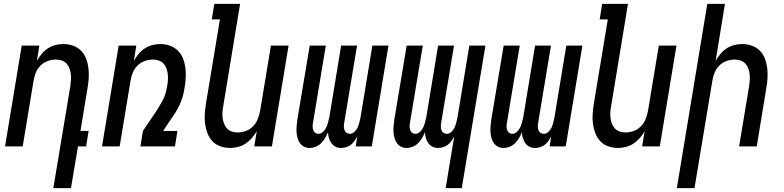

<svg xmlns="http://www.w3.org/2000/svg" viewBox="-20 -755 4040 990"><path d="M255 215 343 -313Q345 -328 346 -343.5Q347 -359 345 -374Q343 -389 338 -403Q333 -417 323 -427.5Q313 -438 298.5 -443Q284 -448 269 -448Q248 -448 226.5 -440.5Q205 -433 189 -417Q173 -401 164.5 -380Q156 -359 153 -338L97 0H6L92 -520H183L170 -441Q180 -459 194 -476Q208 -493 226 -505Q244 -517 265 -522.5Q286 -528 306 -528Q332 -528 356.5 -519.5Q381 -511 398 -493.5Q415 -476 424 -452.5Q433 -429 436 -404Q439 -379 437.5 -352.5Q436 -326 431 -299L395 -80H437L424 0H382L346 215Z M506 0 592 -520H683L670 -441Q680 -459 694 -476Q708 -493 726 -505Q744 -517 765 -522.5Q786 -528 806 -528Q832 -528 856 -519.5Q880 -511 897.5 -493.5Q915 -476 924 -452.5Q933 -429 936 -404Q939 -379 937.5 -352.5Q936 -326 931 -299Q928 -278 922 -257Q916 -236 906.5 -215.5Q897 -195 885 -175.5Q873 -156 859 -137L821 -80H895L882 0H704L717 -80L786 -182Q795 -197 804.5 -212.5Q814 -228 822 -244Q830 -260 834.5 -277Q839 -294 842 -311V-312Q845 -328 846 -343.5Q847 -359 845 -374Q843 -389 838 -403Q833 -417 823 -427.5Q813 -438 798.5 -443Q784 -448 769 -448Q748 -448 726.5 -440.5Q705 -433 689 -417Q673 -401 664.5 -380Q656 -359 653 -338L597 0Z M1167 8Q1141 8 1116.5 -0.5Q1092 -9 1075.5 -26.5Q1059 -44 1050 -67.5Q1041 -91 1037.5 -116Q1034 -141 1036 -167.5Q1038 -194 1042 -221L1114 -655H1072L1085 -735H1218L1131 -207Q1128 -192 1127 -176.5Q1126 -161 1128 -146Q1130 -131 1135.5 -117Q1141 -103 1150.5 -92.5Q1160 -82 1175 -77Q1190 -72 1205 -72Q1226 -72 1247 -79.5Q1268 -87 1284 -103Q1300 -119 1308.5 -140Q1317 -161 1321 -182L1377 -520H1468L1382 0H1291L1304 -79Q1294 -61 1279.5 -44Q1265 -27 1247 -15Q1229 -3 1208 2.5Q1187 8 1167 8Z M1739 8Q1723 8 1710 1.5Q1697 -5 1688.5 -17Q1680 -29 1676 -43.5Q1672 -58 1671 -73Q1665 -58 1656.5 -43.5Q1648 -29 1636 -17Q1624 -5 1608 1.5Q1592 8 1577 8Q1561 8 1548 1.5Q1535 -5 1526.5 -17Q1518 -29 1514 -44Q1510 -59 1509 -74Q1508 -89 1509.5 -105Q1511 -121 1513 -137L1577 -520H1660L1594 -123Q1592 -113 1592 -103.5Q1592 -94 1595 -85Q1598 -76 1605 -70.5Q1612 -65 1622 -65Q1635 -65 1646 -75.5Q1657 -86 1662.5 -98.5Q1668 -111 1671.5 -124Q1675 -137 1678 -150L1739 -520H1821L1755 -123Q1753 -113 1753 -103.5Q1753 -94 1756 -85Q1759 -76 1766.5 -70.5Q1774 -65 1784 -65Q1797 -65 1808 -75.5Q1819 -86 1824.5 -98.5Q1830 -111 1833 -124Q1836 -137 1839 -150L1900 -520H1983L1897 0H1814L1822 -51Q1816 -40 1808 -28.5Q1800 -17 1789 -8.5Q1778 0 1764.5 4Q1751 8 1739 8Z M2278 215 2322 -51Q2316 -40 2308 -28.5Q2300 -17 2289 -8.5Q2278 0 2264.5 4Q2251 8 2239 8Q2223 8 2210 1.5Q2197 -5 2188.5 -17Q2180 -29 2176 -43.5Q2172 -58 2171 -73Q2165 -58 2156.5 -43.5Q2148 -29 2136 -17Q2124 -5 2108 1.5Q2092 8 2077 8Q2061 8 2048 1.5Q2035 -5 2026.5 -17Q2018 -29 2014 -44Q2010 -59 2009 -74Q2008 -89 2009.5 -105Q2011 -121 2013 -137L2077 -520H2160L2094 -123Q2092 -113 2092 -103.5Q2092 -94 2095 -85Q2098 -76 2105 -70.5Q2112 -65 2122 -65Q2135 -65 2146 -75.5Q2157 -86 2162.5 -98.5Q2168 -111 2171.5 -124Q2175 -137 2178 -150L2239 -520H2321L2255 -123Q2253 -113 2253 -103.5Q2253 -94 2256 -85Q2259 -76 2266.5 -70.5Q2274 -65 2284 -65Q2297 -65 2308 -75.5Q2319 -86 2324.5 -98.5Q2330 -111 2333 -124Q2336 -137 2339 -150L2400 -520H2483L2361 215Z M2739 8Q2723 8 2710 1.5Q2697 -5 2688.5 -17Q2680 -29 2676 -43.5Q2672 -58 2671 -73Q2665 -58 2656.5 -43.5Q2648 -29 2636 -17Q2624 -5 2608 1.5Q2592 8 2577 8Q2561 8 2548 1.5Q2535 -5 2526.5 -17Q2518 -29 2514 -44Q2510 -59 2509 -74Q2508 -89 2509.5 -105Q2511 -121 2513 -137L2577 -520H2660L2594 -123Q2592 -113 2592 -103.5Q2592 -94 2595 -85Q2598 -76 2605 -70.5Q2612 -65 2622 -65Q2635 -65 2646 -75.5Q2657 -86 2662.5 -98.5Q2668 -111 2671.5 -124Q2675 -137 2678 -150L2739 -520H2821L2755 -123Q2753 -113 2753 -103.5Q2753 -94 2756 -85Q2759 -76 2766.5 -70.5Q2774 -65 2784 -65Q2797 -65 2808 -75.5Q2819 -86 2824.5 -98.5Q2830 -111 2833 -124Q2836 -137 2839 -150L2900 -520H2983L2897 0H2814L2822 -51Q2816 -40 2808 -28.5Q2800 -17 2789 -8.5Q2778 0 2764.5 4Q2751 8 2739 8Z M3167 8Q3141 8 3116.5 -0.5Q3092 -9 3075.5 -26.5Q3059 -44 3050 -67.5Q3041 -91 3037.5 -116Q3034 -141 3036 -167.5Q3038 -194 3042 -221L3114 -655H3072L3085 -735H3218L3131 -207Q3128 -192 3127 -176.5Q3126 -161 3128 -146Q3130 -131 3135.5 -117Q3141 -103 3150.5 -92.5Q3160 -82 3175 -77Q3190 -72 3205 -72Q3226 -72 3247 -79.5Q3268 -87 3284 -103Q3300 -119 3308.5 -140Q3317 -161 3321 -182L3377 -520H3468L3382 0H3291L3304 -79Q3294 -61 3279.5 -44Q3265 -27 3247 -15Q3229 -3 3208 2.5Q3187 8 3167 8Z M3470 215 3627 -735H3718L3670 -441Q3680 -459 3694 -476Q3708 -493 3726 -505Q3744 -517 3765 -522.5Q3786 -528 3806 -528Q3832 -528 3856.5 -519.5Q3881 -511 3898 -493.5Q3915 -476 3924 -452.5Q3933 -429 3936 -404Q3939 -379 3937.5 -352.5Q3936 -326 3931 -299L3882 0H3791L3843 -313Q3845 -328 3846 -343.5Q3847 -359 3845 -374Q3843 -389 3838 -403Q3833 -417 3823 -427.5Q3813 -438 3798.5 -443Q3784 -448 3769 -448Q3748 -448 3726.5 -440.5Q3705 -433 3689 -417Q3673 -401 3664.5 -380Q3656 -359 3653 -338L3561 215Z"/></svg>

Font: Iosevka Term Curly Md Obl
Style: Regular
Weight: 500
Italic angle: -9°
Designer: Belleve Invis
Foundry: Belleve Invis
Version: Version 32.3.0